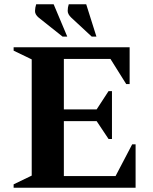

<svg xmlns="http://www.w3.org/2000/svg" viewBox="-20 -882 721 902"><path d="M44 0V-16L129 -57V-603L44 -644V-660H589V-487H573L499 -605H280V-368H434L490 -454H506V-229H490L434 -313H280V-55H523L601 -204H617V0ZM274 -710 162 -799Q144 -814 144.5 -830.5Q145 -847 150 -862H232L296 -710ZM411 -710 315 -799Q298 -815 298 -831Q298 -847 303 -862H385L433 -710Z"/></svg>

Font: Spectral SC
Style: Bold
Weight: 700
Designer: Jean-Baptiste Levee
Foundry: Production Type
Version: Version 2.001